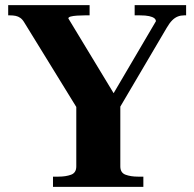

<svg xmlns="http://www.w3.org/2000/svg" viewBox="-20 -730 759 750"><path d="M278 -338 296 -283 75 -642Q68 -654 59.5 -660Q51 -666 41 -668Q31 -670 19 -670H12V-710H330V-670H311Q296 -670 281 -669Q266 -668 256.5 -665.5Q247 -663 247 -658L439 -341L408 -339L589 -647Q589 -654 582.5 -659Q576 -664 562.5 -667Q549 -670 527 -670H506V-710H707V-670H699Q686 -670 674.5 -665.5Q663 -661 652.5 -650.5Q642 -640 631 -621L432 -283L450 -338V-80Q450 -55 470.5 -47.5Q491 -40 519 -40H540V0H187V-40H208Q237 -40 257.5 -47.5Q278 -55 278 -80Z"/></svg>

Font: Roboto Serif 120pt Expanded SemiBold
Style: Regular
Weight: 600
Width: 7
Designer: Greg Gazdowicz
Foundry: Commercial Type
Version: Version 1.008